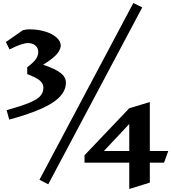

<svg xmlns="http://www.w3.org/2000/svg" viewBox="-20 -1021 1133 1270"><path d="M416 -474Q416 -399 326.5 -341Q237 -283 41 -230L24 -292Q123 -320 174.5 -341.5Q226 -363 246.5 -386Q267 -409 267 -441Q267 -469 242.5 -489Q218 -509 160 -531V-576Q201 -607 217 -629.5Q233 -652 233 -678Q233 -704 214 -720Q195 -736 165 -736Q125 -736 43 -694L19 -743L131 -821Q152 -827 174 -827Q231 -827 278.5 -812.5Q326 -798 354 -773Q382 -748 382 -718Q379 -687 351 -657.5Q323 -628 265 -593Q345 -566 380.5 -538.5Q416 -511 416 -474ZM299 198 241 168 862 -1001 921 -972ZM971 55V187L835 229V55H539V6L835 -305L971 -346V-22H1093L1065 55ZM835 -201 667 -22H835Z"/></svg>

Font: InknutAntiqua
Style: Bold
Weight: 700
Designer: Claus Eggers Srensen
Foundry: Claus Eggers Srensen
Version: Version 1.000; ttfautohint (v1.2) -l 7 -r 28 -G 50 -x 13 -D 